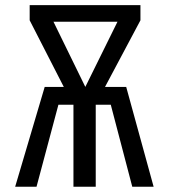

<svg xmlns="http://www.w3.org/2000/svg" viewBox="-20 -708 640 728"><path d="M37.5 0 149.5 -378.5H458.5L562.5 0H481.5L400 -311H343V0H258.5V-311H201.5L118.5 0ZM249.5 -324.5 92.5 -631V-688.5H152L303.5 -378.5L456.5 -688.5H512.5V-631L349.5 -324.5ZM125 -625.5 122.5 -688.5H488.5V-625.5Z"/></svg>

Font: Fast_Mono
Style: Regular
Weight: 400
Monospace: yes
Designer: Carrois Corporate, Edenspiekermann AG, Nikita Prokopov
Foundry: Carrois Corporate, Edenspiekermann AG, Nikita Prokopov
Version: Version 5.002